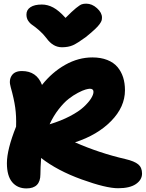

<svg xmlns="http://www.w3.org/2000/svg" viewBox="-20 -1027 804 1060"><path d="M456.1 -1006.8Q487.8 -1006.8 515.4 -981.9Q543 -957 543 -930.2Q543 -920.4 540.8 -913.3Q538.6 -906.2 530 -894Q521.5 -881.8 502.7 -864.3Q483.9 -846.7 453.1 -821.8Q407.7 -788.6 382.6 -777.3Q357.4 -766.1 321.8 -766.1Q272.5 -766.1 236.8 -815.9Q217.8 -840.8 195.1 -860.4Q172.4 -879.9 158.7 -888.9Q145 -897.9 135.5 -912.4Q126 -926.8 126 -946.8Q126 -972.7 148.2 -987.3Q170.4 -1002 210.9 -1002Q243.2 -1002 273.9 -985.6Q304.7 -969.2 341.8 -928.2Q377.9 -964.8 399.4 -982.2Q420.9 -999.5 431.2 -1003.2Q441.4 -1006.8 456.1 -1006.8ZM126 13.2Q76.2 13.2 47.1 -21.5Q18.1 -56.2 18.1 -126Q18.1 -201.2 68.8 -328.1Q70.8 -384.8 64 -433.6Q57.1 -482.4 39.1 -545.9Q27.8 -583.5 44.2 -609.1Q60.5 -634.8 101.1 -634.8Q182.6 -634.8 211.9 -558.1Q267.6 -628.4 340.1 -669.2Q412.6 -710 490.2 -710Q536.6 -710 572 -696Q607.4 -682.1 628.4 -657.2Q649.4 -632.3 659.7 -600.1Q669.9 -567.9 669.9 -528.8Q669.9 -437 594.2 -359.4Q518.6 -281.7 394 -241.2Q528.3 -182.1 671.9 -148.9Q722.2 -137.2 743.2 -119.6Q764.2 -102.1 764.2 -68.8Q764.2 -34.2 730.5 -11Q696.8 12.2 631.8 12.2Q565.4 12.2 430.9 -36.4Q296.4 -85 207 -154.8Q203.1 -99.1 203.1 -64.9Q203.1 13.2 126 13.2ZM476.1 -537.1Q468.3 -537.1 452.4 -532.7Q436.5 -528.3 410.4 -514.6Q384.3 -501 358.4 -480.7Q332.5 -460.4 303.7 -423.6Q274.9 -386.7 253.9 -340.8Q316.9 -359.9 366.2 -385.7Q415.5 -411.6 442.4 -436.8Q469.2 -461.9 482.7 -483.4Q496.1 -504.9 496.1 -520Q496.1 -537.1 476.1 -537.1Z"/></svg>

Font: Shantell Sans Irregular
Style: Regular
Weight: 800
Designer: Stephen Nixon, Anya Danilova, Shantell Martin
Foundry: Arrow Type
Version: Version 1.006;[9816181b4]